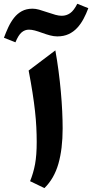

<svg xmlns="http://www.w3.org/2000/svg" viewBox="-115 -969 478 997"><path d="M172.4 -707.4 33.7 -602.7Q45.9 -539.5 53.9 -487.6Q62 -435.8 66.8 -391.9Q71.7 -348 73.6 -308.8Q75.6 -269.6 75.6 -231.8Q75.6 -163.5 67.1 -116.9Q58.5 -70.4 41.2 -28.1L115.7 7.7Q166.2 -41.6 188.3 -118.8Q210.3 -196 210.3 -301.5Q210.3 -342.9 208 -391.7Q205.7 -440.5 200.9 -493.4Q196.2 -546.3 189 -600.6Q181.9 -654.8 172.4 -707.4ZM54.2 -923.9Q22.2 -923.9 -1.5 -911.1Q-25.1 -898.2 -42.1 -876.5Q-59.1 -854.8 -71.7 -827.9Q-84.3 -800.9 -94.6 -772.9L-34.8 -749.3Q-19.6 -786.5 -2.9 -800.7Q13.9 -815 35.2 -815Q49.7 -815 65.8 -810.6Q81.9 -806.3 102.4 -798.8Q125 -790.5 144.6 -785.3Q164.3 -780 182.8 -780Q215.9 -780 241.4 -791.8Q266.9 -803.7 285.8 -824.2Q304.8 -844.8 318.8 -871.1Q332.9 -897.5 343.6 -926.5L286.3 -949.4Q268.8 -914.4 249.3 -900.7Q229.9 -887.1 205.5 -887.1Q190.9 -887.1 173.3 -891.9Q155.7 -896.8 131.3 -905.1Q106.7 -913.6 88.2 -918.8Q69.8 -923.9 54.2 -923.9Z"/></svg>

Font: Pinar-VF-FD
Style: Regular
Weight: 300
Designer: Amin Abedi
Version: Version 3.0